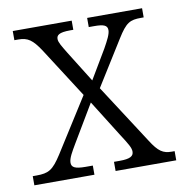

<svg xmlns="http://www.w3.org/2000/svg" viewBox="-66 -599 632 661"><g transform="rotate(-10 250.0 -268.0)"><path d="M2 0H212V-32H187C149 -32 138 -39 138 -55C138 -71 151 -92 165 -116L243 -247L322 -121C346 -84 355 -69 355 -56C355 -40 343 -32 306 -32H286V0H498V-32H488C458 -32 442 -42 416 -83L282 -290L380 -447C411 -497 425 -504 464 -504H473V-536H281V-504H300C333 -504 346 -499 346 -482C346 -468 336 -449 321 -422L261 -321L193 -430C178 -455 168 -470 168 -482C168 -495 176 -504 216 -504H227V-536H21V-504H35C68 -504 84 -492 110 -453L223 -277L104 -89C73 -41 58 -32 15 -32H2Z"/></g></svg>

Font: Noto Serif Bengali SemiCondensed Light
Style: Regular
Weight: 300
Width: 4
Designer: Juan Bruce, Universal Thirst, Indian Type Foundry and the Monotype Design Team.
Foundry: Monotype Imaging Inc.
Version: Version 2.003